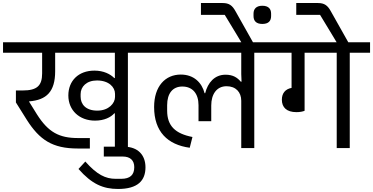

<svg xmlns="http://www.w3.org/2000/svg" viewBox="-40 -977 2462 1267"><path d="M473 3H553V-66H475C351 -66 279 -104 204 -222L152 -306V-308C267 -317 324 -372 324 -507V-629H718V-462H714C688 -488 644 -511 583 -511C478 -511 411 -444 411 -347C411 -249 484 -181 587 -181C649 -181 692 -204 714 -229H718V0H804V-629H938V-698H-20V-629H238V-493C238 -412 205 -380 110 -380H65V-301L137 -186C221 -54 306 3 473 3ZM602 -247C526 -247 492 -289 492 -339V-356C492 -405 531 -446 600 -446C678 -446 719 -402 719 -358V-337C719 -296 678 -247 602 -247Z M739 270C870 270 920 214 920 127C920 47 871 -9 778 -9H645V56H770C819 56 846 81 846 126C846 177 819 203 760 203H723C657 203 600 176 523 89L478 138C566 238 641 270 739 270Z M1552 0H1638V-629H1772V-698H898V-629H1552V-488L1554 -438H1549C1526 -465 1498 -484 1448 -484C1376 -484 1331 -431 1314 -362H1310C1292 -432 1239 -485 1153 -485C1051 -485 977 -408 977 -271C977 -108 1066 -22 1212 -2L1230 -73C1117 -95 1063 -146 1063 -247V-283C1063 -360 1099 -406 1163 -406C1231 -406 1270 -359 1270 -283V-177H1354V-281C1354 -354 1389 -408 1455 -408C1516 -408 1552 -369 1552 -312Z M1691 -819C1732 -819 1749 -839 1749 -871V-887C1749 -918 1732 -939 1691 -939C1651 -939 1633 -918 1633 -887V-871C1633 -839 1651 -819 1691 -819ZM1571 -667H1635V-688L1514 -903C1493 -941 1472 -957 1429 -957H1286V-879H1443L1523 -747Z M1916 -237C1939 -237 1959 -241 1970 -246V-629H2182V0H2268V-629H2402V-698H1732V-629H1884V-397C1842 -389 1820 -361 1820 -319C1820 -268 1852 -237 1916 -237Z M2200 -667H2264V-688L2143 -903C2122 -941 2101 -957 2058 -957H1915V-879H2072L2152 -747Z"/></svg>

Font: IBM Plex Devanagari Text
Style: Regular
Weight: 450
Designer: Mike Abbink, Paul van der Laan, Pieter van Rosmalen, Erin McLaughlin
Foundry: Bold Monday
Version: Version 1.0